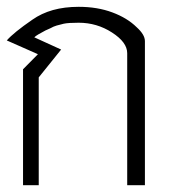

<svg xmlns="http://www.w3.org/2000/svg" viewBox="-20 -546 555 566"><path d="M47.9 -341.8 91.8 -386.2 0 -426.8Q20.5 -450.2 75.2 -487.8Q102.1 -506.8 136.2 -516.4Q170.4 -525.9 211.9 -525.9Q267.1 -525.9 311 -509.5Q355 -493.2 382.8 -465.8Q407.2 -443.8 407.2 -424.8V0H355V-389.2Q355 -421.4 310.1 -450.2Q265.6 -479 211.9 -479Q181.2 -479 168 -476.1Q156.7 -473.6 147 -470.7Q137.2 -467.8 128.9 -462.9L113.8 -456.1Q101.1 -449.2 93 -444.6Q85 -439.9 81.1 -436L160.2 -399.9L94.2 -317.9V0H47.9Z"/></svg>

Font: Defago Noto Sans
Style: Regular
Weight: 400
Designer: John M. Durdin
Foundry: Lao IT Dev Co., Ltd.
Version: Version 1.000 2007 initial release